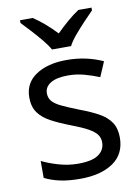

<svg xmlns="http://www.w3.org/2000/svg" viewBox="-87 -825 653 894"><g transform="rotate(-10 239.5 -378.0)"><path d="M434 -148Q434 -70 376 -30Q318 10 220 10Q164 10 123.5 1Q83 -8 52 -24V-104Q84 -88 129.5 -74.5Q175 -61 222 -61Q289 -61 319 -82.5Q349 -104 349 -140Q349 -160 338 -176Q327 -192 298.5 -208Q270 -224 217 -244Q165 -264 128 -284Q91 -304 71 -332Q51 -360 51 -404Q51 -472 106.5 -509Q162 -546 252 -546Q301 -546 343.5 -536.5Q386 -527 423 -510L393 -440Q359 -454 322 -464Q285 -474 246 -474Q192 -474 163.5 -456.5Q135 -439 135 -409Q135 -387 148 -371.5Q161 -356 191.5 -341.5Q222 -327 273 -307Q324 -288 360 -268Q396 -248 415 -219.5Q434 -191 434 -148ZM194 -606Q181 -629 159 -655.5Q137 -682 113 -708Q89 -734 71 -753V-766H131Q157 -749 185 -725Q213 -701 238 -674Q265 -701 293 -725Q321 -749 347 -766H409V-753Q390 -734 365.5 -708Q341 -682 318.5 -655.5Q296 -629 284 -606Z"/></g></svg>

Font: Noto Sans Nag Mundari
Style: Regular
Weight: 400
Designer: Muthu Nedumaran
Version: Version 1.000; ttfautohint (v1.8.4.7-5d5b)